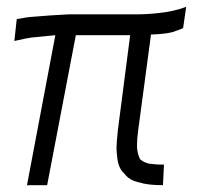

<svg xmlns="http://www.w3.org/2000/svg" viewBox="-20 -542 580 562"><path d="M92 -434Q73 -433 54 -429L22 -422L29 -486Q58 -492 78 -493L129 -497L181 -500H377Q413 -500 446 -504Q487 -508 525 -522L516 -460Q511 -457 501.5 -454Q492 -451 485 -448Q461 -442 422 -441L384 -157Q381 -133 381 -116Q381 -94 390 -76Q400 -67 416 -63Q436 -60 460 -60L457 0Q411 0 388 -8Q358 -14 344 -34Q326 -49 323 -83Q321 -99 321 -109Q321 -123 325 -161L361 -439H202L118 0H59L142 -439Z"/></svg>

Font: Bellota
Style: Italic
Weight: 400
Italic angle: -7.5°
Designer: Kemie Guaida
Foundry: Kemie Guaida
Version: Version 4.001